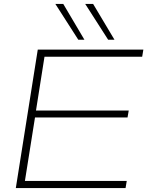

<svg xmlns="http://www.w3.org/2000/svg" viewBox="-20 -951 745 971"><path d="M60 0 171 -700H705L699 -664H205L162 -392H631L625 -357H157L106 -36H621L615 0ZM376 -750 260 -931H300L407 -750ZM527 -750 411 -931H451L559 -750Z"/></svg>

Font: Georama Extended ExtraLight
Style: Italic
Weight: 200
Width: 7
Italic angle: -9°
Designer: Jean-Baptiste Levee
Foundry: Production Type
Version: Version 1.000